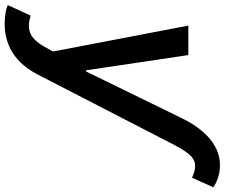

<svg xmlns="http://www.w3.org/2000/svg" viewBox="-100 -628 919 784"><g transform="rotate(90 359.0 -235.5)"><path d="M63.2 204.5C157.3 204.5 226.2 156.2 271 69.2L555.8 -483.3C587.4 -543 608 -572.1 642 -573.2C658.4 -574.2 675.4 -568.5 692.1 -560.4L731.2 -647.4C708.8 -663.7 676.8 -674.7 640.6 -674.7C552.6 -674.7 488.6 -601.2 447.4 -515.3L258.2 -127.8H253.6L191.4 -545.5H71L176.8 7.1L158.4 40.1C120.7 106.9 85.2 114.3 30.2 98.4L-12.8 191.8C1.1 198.5 29.8 204.5 63.2 204.5Z"/></g></svg>

Font: Magic Ui Pro Semi Bold
Style: Italic
Weight: 600
Italic angle: -9.39999°
Designer: Stefan Endress, Andreas Faust
Version: Version 1.000;FEAKit 1.0